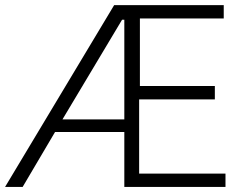

<svg xmlns="http://www.w3.org/2000/svg" viewBox="-22 -738 949 758"><path d="M224.6 -266.6H468.8V-660.2H460ZM-2 0 428.7 -717.8H861.3V-665H530.3V-398.4H826.2V-345.7H527.3V-52.7H868.2V0H468.8V-216.8H195.3L67.4 0Z"/></svg>

Font: Gothic A1 Light
Style: Regular
Weight: 300
Version: Version 2.50